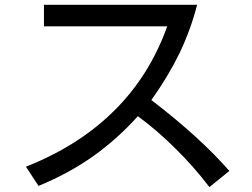

<svg xmlns="http://www.w3.org/2000/svg" viewBox="-20 -757 1040 791"><path d="M603.5 -344.7Q671.9 -440.4 719.7 -538.1Q766.6 -636.7 792 -737.3Q582 -737.3 161.1 -737.3Q161.1 -714.8 161.1 -648.4Q288.1 -648.4 668.9 -648.4Q595.7 -444.3 450.2 -300.8Q304.7 -156.2 86.9 -70.3Q101.6 -47.9 114.3 -28.3Q127 -8.8 138.7 8.8Q260.7 -41 362.3 -112.3Q463.9 -184.6 547.9 -278.3Q627.9 -219.7 701.2 -146.5Q775.4 -74.2 842.8 13.7Q870.1 -8.8 924.8 -52.7Q866.2 -120.1 788.1 -191.4Q709 -263.7 611.3 -338.9Q608.4 -340.8 603.5 -344.7Z"/></svg>

Font: Aptus Gothic JP
Style: Medium
Weight: 400
Designer: Fuminori Ogawa / Motoya
Version: Version 1